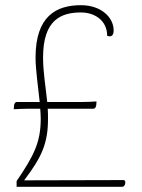

<svg xmlns="http://www.w3.org/2000/svg" viewBox="-20 -720 548 740"><path d="M458 -26C330 -26 201 -25 73 -25C140 -113 165 -167 165 -261C165 -275 165 -288 164 -301H340C346 -301 350 -307 351 -315L352 -329C342 -328 310 -327 300 -327H162C156 -387 146 -441 146 -499C146 -644 216 -672 292 -672C344 -672 393 -642 393 -582C395 -581 399 -580 403 -580C410 -580 418 -584 418 -603C418 -652 371 -700 292 -700C198 -700 117 -659 117 -498C117 -452 127 -386 133 -327H45C39 -327 35 -321 34 -313L33 -299C46 -300 80 -301 93 -301H135C136 -288 137 -275 137 -263C137 -173 112 -122 44 -22V0H450C458 0 463 -8 463 -16C463 -20 462 -24 458 -26Z"/></svg>

Font: Arima Koshi Thin
Style: Regular
Weight: 250
Designer: Joana Correia and Natanael Gama
Foundry: NDISCOVER
Version: Version 1.019;PS 001.019;hotconv 1.0.88;makeotf.lib2.5.64775